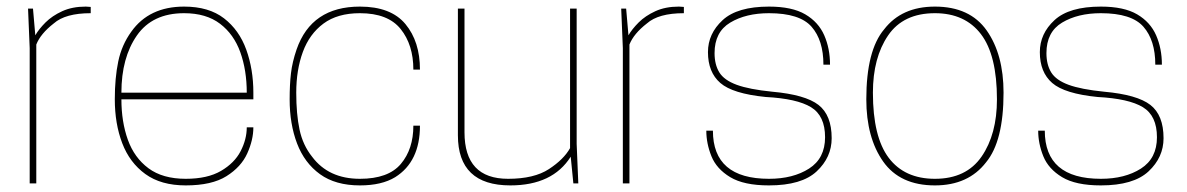

<svg xmlns="http://www.w3.org/2000/svg" viewBox="-20 -556 3597 582"><path d="M90 0H70V-410L65 -530H80L87 -449Q98 -468 118 -488Q138 -508 168.5 -522Q199 -536 240 -536L255 -535V-516Q178 -516 143 -485Q103 -454 90 -421Z M543 6Q468 6 420.5 -28.5Q373 -63 350.5 -122Q328 -181 328 -255Q328 -320 338.5 -370Q349 -420 378 -460Q432 -536 538 -536Q613 -536 659 -500.5Q705 -465 726.5 -405.5Q748 -346 748 -275V-255H348Q348 -187 367.5 -132.5Q387 -78 430 -46Q473 -14 543 -14Q609 -14 650 -38Q691 -62 709.5 -98Q728 -134 728 -170H748Q748 -132 729.5 -91Q711 -50 666.5 -22Q622 6 543 6ZM728 -275Q728 -343 708.5 -397.5Q689 -452 647 -484Q605 -516 538 -516Q442 -516 395 -448.5Q348 -381 348 -275Z M1071 6Q997 6 950 -28Q903 -62 880.5 -121Q858 -180 858 -255Q858 -300 862 -334Q866 -368 879 -406Q924 -536 1071 -536Q1165 -536 1209 -483Q1253 -430 1253 -345H1233Q1233 -420 1194.5 -468Q1156 -516 1071 -516Q1003 -516 960.5 -484.5Q918 -453 898 -398.5Q878 -344 878 -275Q878 -210 888 -163Q898 -116 926 -81Q976 -14 1071 -14Q1157 -14 1195 -59Q1233 -104 1233 -175H1253Q1253 -66 1178 -19Q1137 6 1071 6Z M1527 6Q1368 6 1368 -146V-530H1388V-155Q1388 -14 1520 -14Q1599 -14 1644 -43.5Q1689 -73 1708 -107V-530H1728V-120L1733 0H1718L1710 -81Q1655 6 1527 6Z M1888 0H1868V-410L1863 -530H1878L1885 -449Q1896 -468 1916 -488Q1936 -508 1966.5 -522Q1997 -536 2038 -536L2053 -535V-516Q1976 -516 1941 -485Q1901 -454 1888 -421Z M2311 6Q2235 6 2193.5 -19Q2152 -44 2136.5 -82.5Q2121 -121 2121 -160H2141Q2141 -14 2311 -14Q2384 -14 2432.5 -45Q2481 -76 2481 -140Q2481 -205 2438.5 -231Q2396 -257 2301 -262Q2201 -272 2163.5 -304.5Q2126 -337 2126 -398Q2126 -454 2170.5 -495Q2215 -536 2311 -536Q2381 -536 2421 -512.5Q2461 -489 2478.5 -449Q2496 -409 2496 -360H2476Q2476 -434 2440 -475Q2404 -516 2311 -516Q2241 -516 2193.5 -487.5Q2146 -459 2146 -395Q2146 -360 2160.5 -336.5Q2175 -313 2213 -299Q2251 -285 2321 -278Q2421 -269 2461 -238Q2501 -207 2501 -137Q2501 -79 2455.5 -36.5Q2410 6 2311 6Z M2814 6Q2708 6 2657 -66.5Q2606 -139 2606 -255Q2606 -403 2660 -467Q2713 -536 2814 -536Q2920 -536 2971 -463.5Q3022 -391 3022 -275Q3022 -128 2969 -64Q2915 6 2814 6ZM2814 -14Q2909 -14 2955.5 -81.5Q3002 -149 3002 -255Q3002 -389 2953.5 -452.5Q2905 -516 2814 -516Q2718 -516 2672 -448.5Q2626 -381 2626 -275Q2626 -141 2674 -77.5Q2722 -14 2814 -14Z M3317 6Q3241 6 3199.5 -19Q3158 -44 3142.5 -82.5Q3127 -121 3127 -160H3147Q3147 -14 3317 -14Q3390 -14 3438.5 -45Q3487 -76 3487 -140Q3487 -205 3444.5 -231Q3402 -257 3307 -262Q3207 -272 3169.5 -304.5Q3132 -337 3132 -398Q3132 -454 3176.5 -495Q3221 -536 3317 -536Q3387 -536 3427 -512.5Q3467 -489 3484.5 -449Q3502 -409 3502 -360H3482Q3482 -434 3446 -475Q3410 -516 3317 -516Q3247 -516 3199.5 -487.5Q3152 -459 3152 -395Q3152 -360 3166.5 -336.5Q3181 -313 3219 -299Q3257 -285 3327 -278Q3427 -269 3467 -238Q3507 -207 3507 -137Q3507 -79 3461.5 -36.5Q3416 6 3317 6Z"/></svg>

Font: Tanohe Sans Thin
Style: Regular
Weight: 100
Designer: Village Type and Design LLC & Cristiano Sobral
Foundry: Cooper Hewitt Smithsonian Design Museum
Version: Version 1.00;September 29, 2021;FontCreator 13.0.0.2655 64-b